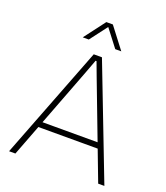

<svg xmlns="http://www.w3.org/2000/svg" viewBox="-166 -1052 1010 1166"><g transform="rotate(20 339.0 -469.5)"><path d="M313 -729H366L647 0H607L377 -605L343 -696H337L303 -605L72 0H31ZM139 -235H539V-199H139ZM318 -939H360L464 -803H425L339 -915L254 -803H215Z"/></g></svg>

Font: Mona Sans VF XLt
Style: Regular
Weight: 200
Designer: Deni Anggara
Foundry: GitHub
Version: Version 2.000;Glyphs 3.2.3 (3260)